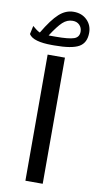

<svg xmlns="http://www.w3.org/2000/svg" viewBox="-118 -872 462 912"><g transform="rotate(10 113.0 -416.0)"><path d="M157.7 -608.9V-0.5H74.2V-608.9ZM-25.4 -690.4 -16.6 -731Q-10.3 -725.6 0.2 -717.3Q10.7 -709 19.5 -705.6Q59.1 -772.5 91.1 -801.5Q123 -830.6 161.6 -830.6Q200.7 -830.6 225.6 -806.2Q250.5 -781.7 250.5 -745.1Q250.5 -696.3 216.3 -676.8Q182.1 -657.2 98.1 -657.2H85.9Q42 -657.2 13.7 -665.3Q-14.6 -673.3 -25.4 -690.4ZM97.2 -699.2Q160.2 -699.2 184.8 -707.8Q209.5 -716.3 209.5 -743.2Q209.5 -762.2 197 -774.9Q184.6 -787.6 164.1 -787.6Q137.2 -787.6 115.7 -767.6Q94.2 -747.6 63 -699.2Z"/></g></svg>

Font: Vazirmatn RD
Style: Regular
Weight: 400
Designer: Saber Rastikerdar
Foundry: Saber Rastikerdar
Version: Version 32.102